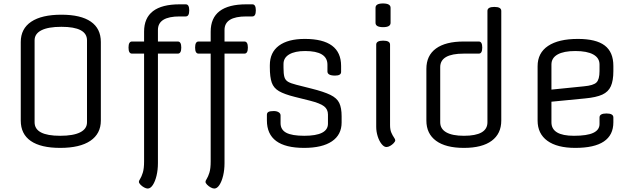

<svg xmlns="http://www.w3.org/2000/svg" viewBox="-20 -840 3666 1110"><path d="M563 -597V-143Q563 -67 502.5 -26Q442 15 328 15Q216 15 158 -25Q100 -65 100 -143V-597Q100 -674 160.5 -714.5Q221 -755 335 -755Q447 -755 505 -715Q563 -675 563 -597ZM180 -607V-133Q180 -55 328 -55Q404 -55 443.5 -75Q483 -95 483 -133V-607Q483 -685 335 -685Q259 -685 219.5 -665Q180 -645 180 -607Z M743 -600H813V-657Q813 -815 1019 -815H1054Q1074 -815 1074 -780Q1074 -745 1054 -745H1019Q893 -745 893 -667V-600H1008Q1028 -600 1028 -565Q1028 -530 1008 -530H893V103Q893 142 885 175.5Q877 209 863.5 229.5Q850 250 834 250Q825 250 813 243.5Q801 237 792 227.5Q783 218 783 211Q783 205 790.5 193.5Q798 182 805.5 158.5Q813 135 813 93V-530H743Q723 -530 723 -565Q723 -600 743 -600Z M1128 -600H1198V-657Q1198 -815 1404 -815H1439Q1459 -815 1459 -780Q1459 -745 1439 -745H1404Q1278 -745 1278 -667V-600H1393Q1413 -600 1413 -565Q1413 -530 1393 -530H1278V103Q1278 142 1270 175.5Q1262 209 1248.5 229.5Q1235 250 1219 250Q1210 250 1198 243.5Q1186 237 1177 227.5Q1168 218 1168 211Q1168 205 1175.5 193.5Q1183 182 1190.5 158.5Q1198 135 1198 93V-530H1128Q1108 -530 1108 -565Q1108 -600 1128 -600Z M1873 -427V-466Q1873 -545 1744 -545Q1685 -545 1652 -525.5Q1619 -506 1619 -470V-448Q1619 -414 1624 -395.5Q1629 -377 1645 -367.5Q1661 -358 1693 -350L1780 -328Q1852 -310 1890 -291.5Q1928 -273 1941.5 -244.5Q1955 -216 1955 -168V-132Q1955 -61 1899 -23Q1843 15 1738 15Q1523 15 1523 -144V-176Q1523 -188 1532 -193Q1541 -198 1563 -198Q1580 -198 1591 -191Q1602 -184 1602 -173V-128Q1602 -90 1635 -72.5Q1668 -55 1739 -55Q1876 -55 1876 -125V-178Q1876 -208 1853.5 -225.5Q1831 -243 1772 -258L1684 -280Q1624 -295 1593 -313Q1562 -331 1551 -362.5Q1540 -394 1540 -451V-463Q1540 -537 1592.5 -576Q1645 -615 1742 -615Q1952 -615 1952 -459V-424Q1952 -403 1917 -403Q1873 -403 1873 -427Z M2235 -582V-117Q2235 -90 2242.5 -73Q2250 -56 2257.5 -45.5Q2265 -35 2265 -29Q2265 -22 2256 -12.5Q2247 -3 2235.5 3.5Q2224 10 2214 10Q2200 10 2186 -7.5Q2172 -25 2163.5 -52Q2155 -79 2155 -107V-582Q2155 -605 2195 -605Q2235 -605 2235 -582ZM2238 -708Q2238 -683 2195 -683Q2151 -683 2151 -708V-795Q2151 -820 2194 -820Q2238 -820 2238 -795Z M2878 -777V-143Q2878 -67 2822.5 -26Q2767 15 2662 15Q2557 15 2501 -26Q2445 -67 2445 -143V-442Q2445 -519 2500.5 -559.5Q2556 -600 2661 -600H2748Q2768 -600 2768 -565Q2768 -530 2748 -530H2661Q2525 -530 2525 -452V-133Q2525 -95 2560 -75Q2595 -55 2662 -55Q2798 -55 2798 -133V-777Q2798 -800 2838 -800Q2878 -800 2878 -777Z M3526 -459V-429Q3526 -374 3511.5 -341.5Q3497 -309 3462 -293Q3427 -277 3363 -271L3168 -252V-133Q3168 -55 3298 -55Q3374 -55 3410 -72Q3446 -89 3446 -123V-161Q3446 -184 3486 -184Q3526 -184 3526 -161V-133Q3526 15 3306 15Q3201 15 3144.5 -26Q3088 -67 3088 -143V-457Q3088 -534 3148.5 -574.5Q3209 -615 3321 -615Q3426 -615 3476 -577Q3526 -539 3526 -459ZM3168 -467V-322L3356 -341Q3411 -346 3428.5 -363.5Q3446 -381 3446 -429V-467Q3446 -505 3410 -525Q3374 -545 3306 -545Q3239 -545 3203.5 -525Q3168 -505 3168 -467Z"/></svg>

Font: Offside
Style: Regular
Weight: 400
Designer: Eduardo Rodriguez Tunni
Foundry: Eduardo Rodriguez Tunni
Version: Version 1.002; ttfautohint (v1.8.4.7-5d5b);gftools[0.9.23]